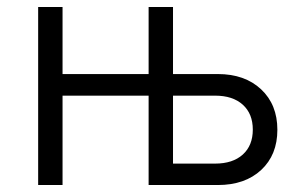

<svg xmlns="http://www.w3.org/2000/svg" viewBox="-20 -531 873 551"><path d="M89.5 0V-511H159.5V-318.5H406.5V-511H476.5V-318.5H605Q682.5 -318.5 729.2 -274.8Q776 -231 776 -158.5Q776 -86.5 729.5 -43.2Q683 0 605 0H406.5V-256.5H159.5V0ZM476.5 -61.5H597.5Q648 -61.5 676.8 -87.5Q705.5 -113.5 705.5 -159Q705.5 -204.5 676.8 -230.5Q648 -256.5 597.5 -256.5H476.5Z"/></svg>

Font: Overpass Light
Style: Regular
Weight: 300
Designer: Delve Withrington, Dave Bailey, Thomas Jockin
Foundry: Delve Fonts LLC
Version: Version 4.000; ttfautohint (v1.8.3)